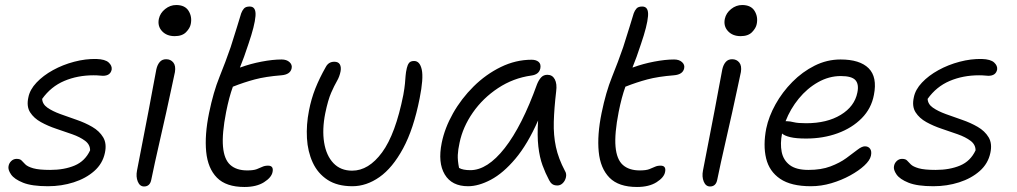

<svg xmlns="http://www.w3.org/2000/svg" viewBox="-20 -732 4053 765"><path d="M171 10Q107 10 72 -4Q37 -18 24 -37Q11 -56 14 -70Q16 -82 25 -90.5Q34 -99 46 -99Q60 -99 66 -92.5Q72 -86 81 -77Q90 -68 112.5 -61.5Q135 -55 180 -55Q236 -55 277.5 -72.5Q319 -90 339 -133Q339 -156 319 -171Q299 -186 268 -197Q237 -208 204 -219Q171 -230 143 -245.5Q115 -261 100 -284.5Q85 -308 93 -344Q99 -375 125.5 -403Q152 -431 191 -452.5Q230 -474 275.5 -486Q321 -498 364 -497Q399 -496 413 -483Q427 -470 425 -455Q420 -430 390 -430Q385 -430 376 -431Q367 -432 353 -432Q289 -432 236 -409.5Q183 -387 148 -338Q149 -317 169 -303Q189 -289 220.5 -277.5Q252 -266 285.5 -254.5Q319 -243 347.5 -226.5Q376 -210 391 -185Q406 -160 398 -123Q389 -80 355.5 -50.5Q322 -21 273.5 -5.5Q225 10 171 10Z M554 11Q537 11 529 -8.5Q521 -28 526 -53Q542 -137 553.5 -195Q565 -253 573 -296Q581 -339 588 -376.5Q595 -414 603 -456Q607 -474 616.5 -485Q626 -496 642 -496Q660 -496 670.5 -483Q681 -470 677 -445Q672 -422 663 -379.5Q654 -337 642.5 -285Q631 -233 619 -181Q607 -129 597.5 -85.5Q588 -42 583 -17Q578 11 554 11ZM676 -588Q644 -588 625.5 -608Q607 -628 613 -657Q618 -680 638 -696Q658 -712 682 -712Q717 -712 731.5 -688.5Q746 -665 740 -636Q737 -620 721.5 -604Q706 -588 676 -588Z M954 13Q881 13 844.5 -24Q808 -61 801.5 -127.5Q795 -194 813 -282Q830 -365 854.5 -425.5Q879 -486 899 -544Q915 -593 924 -623.5Q933 -654 941 -679Q945 -690 952 -698Q959 -706 975 -706Q1001 -706 998 -668Q995 -630 970 -557Q961 -529 952.5 -506Q944 -483 936 -463L940 -464Q978 -478 1022.5 -486.5Q1067 -495 1102 -495Q1122 -495 1133.5 -484.5Q1145 -474 1142 -460Q1137 -435 1101 -432Q1038 -427 995 -415.5Q952 -404 909 -387Q908 -387 908 -387Q900 -365 893.5 -340.5Q887 -316 881 -286Q864 -199 868.5 -148Q873 -97 897.5 -75Q922 -53 965 -53Q990 -53 1003 -58Q1016 -63 1025.5 -67.5Q1035 -72 1048 -72Q1071 -72 1066 -47Q1062 -25 1032 -6Q1002 13 954 13Z M1384 10Q1324 10 1285 -15.5Q1246 -41 1226 -84.5Q1206 -128 1203 -181.5Q1200 -235 1211 -291Q1220 -338 1236.5 -379.5Q1253 -421 1278 -465Q1289 -486 1312 -486Q1328 -486 1334 -475.5Q1340 -465 1337 -448Q1333 -427 1322.5 -409Q1312 -391 1299.5 -362.5Q1287 -334 1276 -281Q1263 -216 1271.5 -164Q1280 -112 1308.5 -82Q1337 -52 1383 -52Q1449 -52 1502.5 -125Q1556 -198 1587 -354Q1592 -382 1593.5 -399Q1595 -416 1596 -430Q1597 -444 1601 -461Q1604 -474 1610 -481.5Q1616 -489 1630 -489Q1653 -489 1660.5 -454.5Q1668 -420 1652 -340Q1628 -218 1586 -140.5Q1544 -63 1492 -26.5Q1440 10 1384 10Z M1845 10Q1780 10 1752 -37Q1724 -84 1740 -163Q1752 -222 1785 -280.5Q1818 -339 1867 -387.5Q1916 -436 1975.5 -465Q2035 -494 2098 -494Q2116 -494 2126 -485.5Q2136 -477 2133 -460Q2128 -435 2097 -431Q2025 -421 1964.5 -381Q1904 -341 1864 -283.5Q1824 -226 1811 -163Q1805 -136 1804 -114.5Q1803 -93 1809 -63Q1824 -54 1854 -54Q1922 -54 1991 -142Q2060 -230 2120 -397Q2127 -414 2136.5 -424Q2146 -434 2161 -434Q2181 -434 2190.5 -416Q2200 -398 2196 -368Q2188 -300 2186.5 -246.5Q2185 -193 2195 -146.5Q2205 -100 2231 -51Q2238 -40 2235 -26Q2232 -12 2222.5 -2.5Q2213 7 2201 7Q2188 7 2180.5 1.5Q2173 -4 2168 -14Q2153 -42 2141.5 -73.5Q2130 -105 2125 -148Q2120 -191 2124 -252Q2082 -157 2033.5 -99.5Q1985 -42 1936 -16Q1887 10 1845 10Z M2518 13Q2445 13 2408.5 -24Q2372 -61 2365.5 -127.5Q2359 -194 2377 -282Q2394 -365 2418.5 -425.5Q2443 -486 2463 -544Q2479 -593 2488 -623.5Q2497 -654 2505 -679Q2509 -690 2516 -698Q2523 -706 2539 -706Q2565 -706 2562 -668Q2559 -630 2534 -557Q2525 -529 2516.5 -506Q2508 -483 2500 -463L2504 -464Q2542 -478 2586.5 -486.5Q2631 -495 2666 -495Q2686 -495 2697.5 -484.5Q2709 -474 2706 -460Q2701 -435 2665 -432Q2602 -427 2559 -415.5Q2516 -404 2473 -387Q2472 -387 2472 -387Q2464 -365 2457.5 -340.5Q2451 -316 2445 -286Q2428 -199 2432.5 -148Q2437 -97 2461.5 -75Q2486 -53 2529 -53Q2554 -53 2567 -58Q2580 -63 2589.5 -67.5Q2599 -72 2612 -72Q2635 -72 2630 -47Q2626 -25 2596 -6Q2566 13 2518 13Z M2809 11Q2792 11 2784 -8.5Q2776 -28 2781 -53Q2797 -137 2808.5 -195Q2820 -253 2828 -296Q2836 -339 2843 -376.5Q2850 -414 2858 -456Q2862 -474 2871.5 -485Q2881 -496 2897 -496Q2915 -496 2925.5 -483Q2936 -470 2932 -445Q2927 -422 2918 -379.5Q2909 -337 2897.5 -285Q2886 -233 2874 -181Q2862 -129 2852.5 -85.5Q2843 -42 2838 -17Q2833 11 2809 11ZM2931 -588Q2899 -588 2880.5 -608Q2862 -628 2868 -657Q2873 -680 2893 -696Q2913 -712 2937 -712Q2972 -712 2986.5 -688.5Q3001 -665 2995 -636Q2992 -620 2976.5 -604Q2961 -588 2931 -588Z M3211 10Q3132 10 3088.5 -19.5Q3045 -49 3032.5 -101Q3020 -153 3033 -220Q3043 -268 3070 -316.5Q3097 -365 3137 -405.5Q3177 -446 3226 -470.5Q3275 -495 3329 -495Q3406 -495 3441 -460Q3476 -425 3462 -354Q3452 -300 3413.5 -261Q3375 -222 3317.5 -201Q3260 -180 3192 -180Q3152 -180 3129 -185.5Q3106 -191 3096 -200Q3088 -160 3094.5 -127Q3101 -94 3126.5 -74.5Q3152 -55 3201 -55Q3252 -55 3289 -69Q3326 -83 3352 -102Q3378 -121 3396 -135Q3414 -149 3426 -149Q3440 -149 3447 -139Q3454 -129 3450 -111Q3446 -93 3424 -72.5Q3402 -52 3367.5 -33Q3333 -14 3292.5 -2Q3252 10 3211 10ZM3116 -249Q3127 -249 3143 -245Q3159 -241 3192 -241Q3275 -241 3330 -274.5Q3385 -308 3396 -363Q3403 -396 3388.5 -412.5Q3374 -429 3330 -429Q3283 -429 3239.5 -404.5Q3196 -380 3162.5 -339Q3129 -298 3110 -249Z M3699 10Q3635 10 3600 -4Q3565 -18 3552 -37Q3539 -56 3542 -70Q3544 -82 3553 -90.5Q3562 -99 3574 -99Q3588 -99 3594 -92.5Q3600 -86 3609 -77Q3618 -68 3640.5 -61.5Q3663 -55 3708 -55Q3764 -55 3805.5 -72.5Q3847 -90 3867 -133Q3867 -156 3847 -171Q3827 -186 3796 -197Q3765 -208 3732 -219Q3699 -230 3671 -245.5Q3643 -261 3628 -284.5Q3613 -308 3621 -344Q3627 -375 3653.5 -403Q3680 -431 3719 -452.5Q3758 -474 3803.5 -486Q3849 -498 3892 -497Q3927 -496 3941 -483Q3955 -470 3953 -455Q3948 -430 3918 -430Q3913 -430 3904 -431Q3895 -432 3881 -432Q3817 -432 3764 -409.5Q3711 -387 3676 -338Q3677 -317 3697 -303Q3717 -289 3748.5 -277.5Q3780 -266 3813.5 -254.5Q3847 -243 3875.5 -226.5Q3904 -210 3919 -185Q3934 -160 3926 -123Q3917 -80 3883.5 -50.5Q3850 -21 3801.5 -5.5Q3753 10 3699 10Z"/></svg>

Font: Shantell Sans Normal
Style: Italic
Weight: 300
Italic angle: -11.31°
Designer: Stephen Nixon, Anya Danilova, Shantell Martin
Foundry: Arrow Type
Version: Version 1.008;[a672d596b]